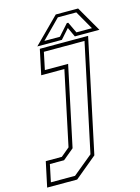

<svg xmlns="http://www.w3.org/2000/svg" viewBox="-198 -772 761 1045"><g transform="rotate(-15 182.5 -249.0)"><path d="M-66 200 -36 59H54.5L103 18.5L191.5 -399H61L91 -540H363L227.5 97L103 200ZM-39 177.5H97L208.5 86L337 -518.5H108L87.5 -421H218.5L123 29L61.5 80H-18.5ZM223 -698H349L431 -556H292.5L267.5 -610L219.5 -556H81ZM230 -680 126 -575H213.5L269 -637H277L306.5 -575H394L334 -680Z"/></g></svg>

Font: Tourney Thin ExtraLight
Style: Italic
Weight: 250
Italic angle: -12°
Version: Version 1.015